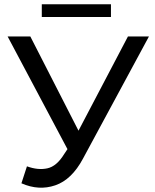

<svg xmlns="http://www.w3.org/2000/svg" viewBox="-20 -872 731 905"><path d="M81 -8 107 -88Q159 -69 203 -78.5Q247 -88 282 -145L298 -169L16 -700H123L350 -256L583 -700H682L371 -124Q318 -25 240.5 1.5Q163 28 81 -8ZM177 -792V-852H503V-792Z"/></svg>

Font: Montserrat Medium
Style: Regular
Weight: 500
Designer: Julieta Ulanovsky
Foundry: Julieta Ulanovsky
Version: Version 9.000; ttfautohint (v1.8.4.7-5d5b)